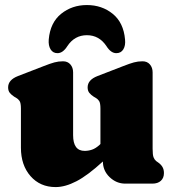

<svg xmlns="http://www.w3.org/2000/svg" viewBox="-20 -746 715 780"><path d="M65 -146V-305Q65 -327.5 59.5 -335.8Q54 -344 45 -349L38 -353Q27 -360 20 -368.5Q13 -377 13 -391Q13 -421.5 53 -437L159 -478Q184.5 -488 201 -492.5Q217.5 -497 236 -497Q255 -497 266 -484.2Q277 -471.5 277 -452V-197Q277 -133 324 -133Q339 -133 353.8 -138Q368.5 -143 384 -157L388 -161V-305Q388 -327.5 382.5 -335.8Q377 -344 368 -349L361 -353Q350 -360 343 -368.5Q336 -377 336 -391Q336 -421.5 376 -437L482 -478Q507.5 -488 524 -492.5Q540.5 -497 559 -497Q578 -497 589 -484.2Q600 -471.5 600 -452V-142Q600 -116.5 603.8 -107Q607.5 -97.5 614 -92L621 -87Q633 -79 639.5 -68.5Q646 -58 646 -43Q646 -23 633.5 -11.5Q621 0 599 0H489Q453 0 425.5 -26.2Q398 -52.5 398 -90Q336.5 -33.5 290.8 -9.8Q245 14 206 14Q143 14 104 -30.5Q65 -75 65 -146ZM333 -603Q283 -603 253.5 -558.5Q235.5 -530 213.5 -530Q195 -530 185.5 -545.5Q176 -561 178 -585.5Q184 -654 228.2 -689.8Q272.5 -725.5 333 -725.5Q394 -725.5 438 -689.8Q482 -654 488 -585.5Q490.5 -561 481 -545.5Q471.5 -530 452.5 -530Q430.5 -530 412.5 -558.5Q383 -603 333 -603Z"/></svg>

Font: Fraunces 9pt S100 Black
Style: Regular
Weight: 900
Version: Version 1.000; ttfautohint (v1.8.3)